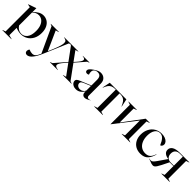

<svg xmlns="http://www.w3.org/2000/svg" viewBox="322 -1912 3506 3506"><g transform="rotate(45 2075.0 -159.0)"><path d="M15 195 74 175V-451L15 -463V-468L170 -523H171V-426Q221 -473 264.5 -498Q308 -523 360 -523Q415 -523 461 -494.5Q507 -466 534.5 -409.5Q562 -353 562 -273Q562 -185 527.5 -119.5Q493 -54 434.5 -19.5Q376 15 305 15Q245 15 171 -14V175L250 195V200H15ZM171 -76Q223 3 306 3Q375 3 419 -55Q463 -113 463 -224Q463 -303 440 -357.5Q417 -412 378.5 -439Q340 -466 293 -466Q228 -466 171 -412Z M598 152Q598 121 618 99Q663 119 705 119Q743 119 768.5 94.5Q794 70 824 0L600 -486L561 -503V-508H769V-503L708 -486L875 -114L922 -228Q981 -372 981 -431Q981 -464 965 -479Q949 -494 916 -501L906 -503V-508H1084V-503L1045 -486L848 -25Q750 205 652 205Q627 205 612.5 190.5Q598 176 598 152Z M1378 -5 1441 -21 1286 -233 1239 -177Q1166 -93 1166 -55Q1166 -35 1183 -24Q1200 -13 1234 -7L1247 -5V0H1044V-5L1088 -21L1279 -243L1100 -487L1063 -503V-508H1272V-503L1215 -487L1345 -308L1385 -353Q1451 -427 1451 -463Q1451 -479 1438 -488Q1425 -497 1400 -501L1387 -503V-508H1558V-503L1518 -487L1353 -298L1555 -21L1600 -5V0H1378Z M1601 -80Q1601 -103 1616.5 -118Q1632 -133 1678 -152L1880 -236V-379Q1880 -437 1857.5 -463Q1835 -489 1792 -489Q1749 -489 1722.5 -466Q1696 -443 1696 -404Q1696 -376 1708 -344Q1692 -331 1669 -331Q1648 -331 1636 -342Q1624 -353 1624 -373Q1624 -394 1642 -415.5Q1660 -437 1705 -468Q1749 -498 1779.5 -510.5Q1810 -523 1840 -523Q1900 -523 1938.5 -485.5Q1977 -448 1977 -381V-66Q1977 -48 1988.5 -36.5Q2000 -25 2017 -25Q2036 -25 2059 -35V-30Q2020 -8 1997 2Q1974 12 1951 12Q1918 12 1899 -8.5Q1880 -29 1880 -68V-87Q1859 -43 1818.5 -14Q1778 15 1725 15Q1687 15 1659 1.5Q1631 -12 1616 -34Q1601 -56 1601 -80ZM1781 -37Q1815 -37 1842.5 -57Q1870 -77 1880 -106V-224L1752 -170Q1717 -155 1704.5 -142Q1692 -129 1692 -110Q1692 -79 1716.5 -58Q1741 -37 1781 -37Z M2185 -5 2248 -25V-497H2231Q2185 -496 2154 -483Q2123 -470 2100 -440Q2077 -410 2055 -354H2050L2082 -508H2511L2544 -354H2539Q2515 -410 2492 -440Q2469 -470 2439 -483Q2409 -496 2363 -497H2346V-25L2409 -5V0H2185Z M2626 -483 2567 -503V-508H2782V-503L2723 -483V-122L3010 -508H3115V-503L3056 -483V-25L3115 -5V0H2898V-5L2958 -25V-408L2629 17H2626Z M3149 -239Q3149 -322 3183 -387Q3217 -452 3277 -487.5Q3337 -523 3412 -523Q3462 -523 3501 -508Q3540 -493 3561.5 -467.5Q3583 -442 3583 -413Q3583 -388 3569.5 -371Q3556 -354 3540 -351Q3508 -429 3470.5 -469Q3433 -509 3382 -509Q3319 -509 3283 -454Q3247 -399 3247 -307Q3247 -229 3272.5 -171.5Q3298 -114 3343.5 -83.5Q3389 -53 3449 -53Q3513 -53 3549 -85.5Q3585 -118 3606 -187L3612 -185Q3590 -96 3540 -40.5Q3490 15 3391 15Q3319 15 3264.5 -16Q3210 -47 3179.5 -104.5Q3149 -162 3149 -239Z M3614 -20 3572 -35V-41Q3575 -40 3587 -36.5Q3599 -33 3614 -33Q3635 -33 3655 -49Q3675 -65 3708 -113L3822 -278V-279Q3765 -285 3728.5 -313Q3692 -341 3692 -390Q3692 -444 3741 -476Q3790 -508 3894 -508H4136V-503L4077 -483V-25L4136 -5V0H3922V-5L3980 -26V-254H3882L3815 -119Q3789 -68 3771.5 -42Q3754 -16 3738.5 -5.5Q3723 5 3704 5Q3686 5 3667 -0.5Q3648 -6 3614 -20ZM3900 -265H3980V-497H3904Q3847 -497 3815 -467.5Q3783 -438 3783 -382Q3783 -325 3814.5 -295Q3846 -265 3900 -265Z"/></g></svg>

Font: Nyght Serif
Style: Regular
Weight: 400
Designer: Maksym Kobuzan
Version: Version 0.410